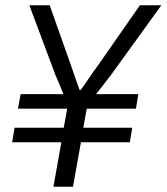

<svg xmlns="http://www.w3.org/2000/svg" viewBox="-20 -706 630 726"><path d="M182 0 212 -168H26L35 -223H221L234 -295H48L58 -350H220Q212 -369 202.5 -392Q193 -415 189 -424L91 -686H168L249 -457Q253 -447 258 -431Q263 -415 269.5 -397.5Q276 -380 281 -366H285Q296 -380 308 -398Q320 -416 331.5 -432.5Q343 -449 350 -458L509 -686H590L400 -423Q390 -410 373 -388Q356 -366 343 -350H503L494 -295H308L295 -223H480L471 -168H286L256 0Z"/></svg>

Font: Archivo SemiCondensed Light
Style: Italic
Weight: 300
Width: 4
Italic angle: -10°
Designer: Hector Gatti
Foundry: Omnibus-Type
Version: Version 2.001